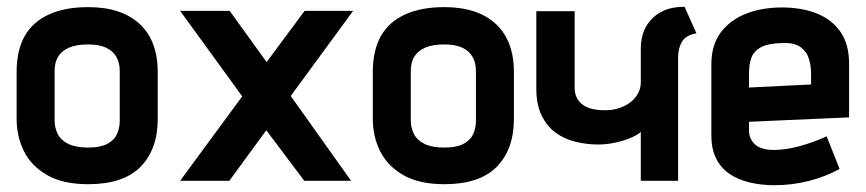

<svg xmlns="http://www.w3.org/2000/svg" viewBox="-20 -533 2554 566"><path d="M445 -183V-320Q445 -413 391.5 -462.5Q338 -512 240 -512Q172 -512 124.5 -490.5Q77 -469 53 -427Q29 -385 29 -320V-183Q29 -130 51 -86.5Q73 -43 119.5 -16.5Q166 10 240 10Q344 10 394.5 -41.5Q445 -93 445 -183ZM333 -324V-177Q333 -155 324.5 -137Q316 -119 295.5 -108.5Q275 -98 240 -98Q203 -98 181 -109Q159 -120 150 -138.5Q141 -157 141 -177V-324Q141 -350 152 -367Q163 -384 184.5 -393Q206 -402 240 -402Q272 -402 292.5 -392.5Q313 -383 323 -365.5Q333 -348 333 -324Z M766 -350 657 -501H511L694 -249L511 0H656L765 -149L877 0H1015L837 -250L1021 -501H878Z M1495 -183V-320Q1495 -413 1441.5 -462.5Q1388 -512 1290 -512Q1222 -512 1174.5 -490.5Q1127 -469 1103 -427Q1079 -385 1079 -320V-183Q1079 -130 1101 -86.5Q1123 -43 1169.5 -16.5Q1216 10 1290 10Q1394 10 1444.5 -41.5Q1495 -93 1495 -183ZM1383 -324V-177Q1383 -155 1374.5 -137Q1366 -119 1345.5 -108.5Q1325 -98 1290 -98Q1253 -98 1231 -109Q1209 -120 1200 -138.5Q1191 -157 1191 -177V-324Q1191 -350 1202 -367Q1213 -384 1234.5 -393Q1256 -402 1290 -402Q1322 -402 1342.5 -392.5Q1363 -383 1373 -365.5Q1383 -348 1383 -324Z M1869 0H1979V-364Q1979 -390 1990 -409.5Q2001 -429 2033 -435L1998 -513Q1962 -513 1937.5 -502Q1913 -491 1897.5 -473Q1882 -455 1875.5 -434Q1869 -413 1869 -392V-290Q1869 -273 1861 -258Q1853 -243 1839 -232Q1825 -221 1805.5 -214.5Q1786 -208 1764 -208Q1744 -208 1727.5 -211.5Q1711 -215 1699 -223.5Q1687 -232 1680.5 -244.5Q1674 -257 1674 -275V-500H1561V-272Q1561 -224 1577 -192Q1593 -160 1618.5 -141.5Q1644 -123 1677 -115Q1710 -107 1743 -107Q1768 -107 1793.5 -112.5Q1819 -118 1839 -126.5Q1859 -135 1869 -144Z M2188 -149V-174L2483 -187V-346Q2483 -402 2458 -438.5Q2433 -475 2388.5 -493Q2344 -511 2285 -511Q2226 -511 2179 -492.5Q2132 -474 2104.5 -437Q2077 -400 2077 -343V-133Q2077 -95 2090.5 -67Q2104 -39 2129 -21.5Q2154 -4 2188.5 4.5Q2223 13 2263 13Q2316 13 2366 0Q2416 -13 2455 -35L2417 -131Q2377 -113 2336.5 -102Q2296 -91 2261 -91Q2243 -91 2229 -95Q2215 -99 2206.5 -106.5Q2198 -114 2193 -124.5Q2188 -135 2188 -149ZM2371 -316V-284L2188 -275V-317Q2188 -345 2195.5 -364Q2203 -383 2223.5 -394Q2244 -405 2284 -406Q2321 -408 2339.5 -394.5Q2358 -381 2364.5 -360Q2371 -339 2371 -316Z"/></svg>

Font: Advent Pro Expanded
Style: Bold
Weight: 700
Width: 7
Designer: VivaRado, Andreas Kalpakidis
Foundry: VivaRado, Andreas Kalpakidis
Version: Version 3.000